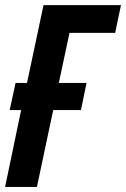

<svg xmlns="http://www.w3.org/2000/svg" viewBox="-22 -734 495 754"><path d="M-2 0 61 -301.8H16.1L39.1 -408.2H84L148.9 -713.9H453.1L430.2 -605H251L209 -408.2H317.9L295.9 -301.8H187L123 0Z"/></svg>

Font: Open Sans Condensed
Style: Bold Italic
Weight: 700
Width: 3
Italic angle: -12°
Designer: Monotype Design Team
Foundry: Monotype Imaging Inc.
Version: Version 3.003; ttfautohint (v1.8.4)